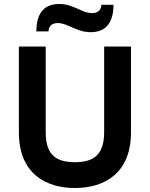

<svg xmlns="http://www.w3.org/2000/svg" viewBox="-20 -934 754 966"><path d="M436 -772C521 -772 551 -831 551 -910H490C489 -879 468 -868 443 -868C392 -868 350 -914 278 -914C193 -914 163 -856 163 -776H224C225 -807 246 -818 271 -818C321 -818 365 -772 436 -772ZM357 12C503 12 639 -60 639 -268V-700H504V-268C504 -152 447 -118 357 -118C265 -118 210 -152 210 -268V-700H75V-268C75 -57 215 12 357 12Z"/></svg>

Font: Overpass ExtraBold
Style: Regular
Weight: 800
Designer: Delve Withrington, Thomas Jockin
Foundry: Delve Fonts
Version: Version 3.000;DELV;Overpass